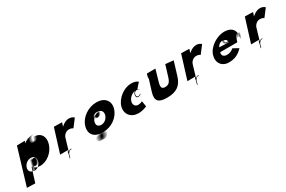

<svg xmlns="http://www.w3.org/2000/svg" viewBox="103 -1594 4006 2686"><g transform="rotate(-30 2106.0 -250.5)"><path d="M625.4 -325C660 -435 608.2 -524 495.6 -522C443 -520 607.4 -518 494.8 -516C442.1 -514 607.1 -514 494.8 -513C441.5 -512 605.9 -510 493.6 -509C440.3 -508 605 -507 492.7 -506C439.4 -505 605.1 -504 491.2 -501C437.3 -498 601.6 -496 488.3 -495C435 -494 599.7 -493 486.4 -492C433.1 -491 597.5 -489 484.2 -488C430.9 -487 596.9 -487 483.3 -485C429.7 -483 593.4 -482 479.8 -480C426.4 -479 590.1 -478 475.5 -476C420.9 -474 585.3 -472 471 -471C417.7 -470 580.4 -469 467.1 -468C413.8 -467 577.8 -467 464.5 -466C411.2 -465 574.9 -464 460.6 -463C406.2 -462 571.2 -462 456.9 -461C403.6 -460 567.6 -460 453.6 -460C399.6 -460 563.3 -459 449.3 -459C395.3 -459 559.3 -459 446.3 -459C393.3 -459 557.6 -460 443.6 -460C389.6 -460 553.9 -461 439.9 -461C385.9 -461 551.2 -462 437.2 -462C383.2 -462 548.2 -462 434.6 -463C380.9 -464 544.9 -464 431.2 -465C378.2 -465 542.5 -466 429.8 -467C377.1 -468 541.7 -470 428.7 -470C375.7 -470 539.9 -474 426.9 -474C373.9 -474 538.8 -477 424.8 -477C371.8 -477 536.8 -480 423.8 -480C370.8 -480 536.4 -482 423.4 -482C369.4 -482 532.7 -483 418.7 -483C365.7 -483 532.9 -487 420.8 -490C368.7 -493 534.6 -496 422.3 -498C369.9 -500 536.5 -502 424.1 -504C371.7 -506 538.3 -508 425.9 -510C373.2 -511 538.5 -512 426.1 -514C373.8 -516 541 -520 428 -520C375 -520 541.9 -523 428.9 -523C376.9 -523 543.8 -526 432.4 -528C380.7 -529 546 -530 434.3 -531C382.6 -532 548 -533 436.3 -534C384.6 -535 549.9 -536 438.2 -537C386.5 -538 552.8 -539 441.1 -540C390.4 -541 555.7 -542 445 -543C394.3 -544 560.6 -545 449.9 -546C398.2 -547 565.2 -547 454.5 -548C403.8 -549 569.8 -549 459.2 -550C407.2 -550 574.5 -551 462.5 -551C411.5 -551 577.8 -552 466.8 -552C415.8 -552 582.1 -553 471.1 -553C418.1 -553 588.4 -554 475.4 -554C423.4 -554 589.1 -553 478.1 -553C427.1 -553 375.7 -529 338.9 -497L342.3 -495C344 -494 358.5 -538 359.2 -537C359.2 -537 229.6 -535 230.3 -534C231 -533 55.3 48 55 49C55.7 50 187.4 51 187.8 53L259.2 -174C281.4 -142 319.2 -125 370.9 -124C483.6 -123 591.4 -214 625.4 -325ZM376.6 -195C361.1 -141 310.5 -103 261.8 -104C214.1 -105 314.7 -107 264.7 -107C214.7 -107 315.3 -109 265.3 -109C216.3 -109 317.2 -112 267.9 -114C219.5 -116 320.1 -118 270.7 -120C222.3 -122 322.2 -125 273.1 -128C224.1 -131 325.7 -133 276.6 -136C227.5 -139 327.4 -142 278.3 -145C228.9 -147 330.9 -150 280.8 -153C231.7 -156 331.3 -158 281.9 -160C232.8 -163 333.4 -165 284.1 -167C234.7 -169 336.2 -174 285.2 -174C235.2 -174 336.1 -177 286.1 -177C237.1 -177 337.1 -177 287.1 -177C237.8 -176 338.5 -175 288.2 -174C238.9 -173 339.6 -172 289.3 -171C240 -170 340.4 -168 291.1 -167C242.4 -165 343.1 -164 294.8 -163C246.5 -162 347.5 -162 298.2 -161C250.2 -161 350.9 -160 301.6 -159C253.6 -159 354.3 -158 305.3 -158C255.3 -158 359 -157 309 -157C261 -157 362.7 -156 313.7 -156C265.7 -156 366.7 -156 318.7 -156C268.7 -156 373 -157 323 -157C275 -157 377.6 -159 328.6 -159C278.6 -159 383.5 -162 333.5 -162C285.5 -162 386.8 -163 338.1 -164C290.4 -165 392.1 -167 343.4 -168C294.7 -169 395.3 -171 346.6 -172C297.9 -173 400.2 -174 351.8 -176C304.4 -178 405 -180 356.6 -182C308.3 -184 409.9 -186 360.5 -188C312.1 -190 413.4 -191 363.7 -192C315 -193 414.6 -195 364.9 -196C316.2 -197 416.2 -197 366.5 -198C317.8 -199 418.8 -202 369.7 -205C321.6 -208 421.5 -211 371.8 -212C322.1 -213 422.4 -214 372.7 -215C323 -216 423.6 -218 374 -219C324.3 -220 424.9 -222 374.5 -224C325.1 -226 426.3 -230 375.3 -230C325.3 -230 424.8 -235 374.8 -235C324.8 -235 425.8 -238 375.1 -239C325.4 -240 426 -242 375.3 -243C325.6 -244 425.2 -246 374.8 -248C324.4 -250 424 -252 373.7 -254C323.3 -256 422.6 -257 370.9 -258C320.2 -259 419.5 -260 367.8 -261C317.1 -262 414.4 -263 362.7 -264C312 -265 410 -265 358.3 -266C306.6 -267 404.6 -267 352.6 -267C300.9 -268 398.9 -268 346.9 -268C295.9 -268 393.9 -268 341.9 -268C290.6 -267 389.3 -266 337.3 -266C286.3 -266 384.3 -266 333 -265C282 -265 379.7 -264 327.4 -263C276.1 -262 374.1 -262 323.1 -262C271.8 -261 370.5 -260 318.2 -259C266.9 -258 364.9 -258 312.6 -257C261.3 -256 358 -252 306 -252C256 -252 354.7 -251 304.7 -251C254.7 -251 355 -252 305 -252C255 -252 356 -255 306 -255C257 -255 357.3 -256 307.6 -257C258.9 -258 359.5 -260 309.8 -261C261.1 -262 362 -265 312 -265C262 -265 362.6 -267 312.6 -267C263.6 -267 363.2 -269 312.5 -270C262.9 -271 362.2 -272 310.2 -272C259.2 -272 358.2 -272 306.9 -271C255.5 -270 353.9 -268 303.9 -268C253.9 -268 353.3 -266 303.3 -266C253.3 -266 351.7 -264 301.4 -263C251.1 -262 350.8 -261 299.5 -260C248.9 -258 347.3 -256 297.3 -256C247.3 -256 346 -252 296 -252C246 -252 344.8 -248 294.8 -248C245.8 -248 344.3 -243 294.3 -243C244.3 -243 343.4 -240 293.4 -240C243.4 -240 342.2 -236 292.2 -236C243.2 -236 341.5 -234 291.2 -233C242.2 -233 340.6 -231 290.6 -231C239.6 -231 338.1 -226 289.1 -226C239.1 -226 338.8 -225 288.8 -225C239.8 -225 337.9 -222 287.3 -220C237.6 -218 337.3 -217 286.7 -215C237.4 -214 335.5 -211 284.9 -209C235.3 -207 334 -206 283.1 -203C233.5 -201 332.5 -198 281.6 -195C231.7 -192 330.8 -189 280.2 -187C230.6 -185 328.9 -183 278.3 -181C228.7 -179 327.1 -177 276.2 -174C225.3 -171 325.7 -169 275.1 -167C225.4 -165 323.8 -163 272.9 -160C223.3 -158 322.4 -155 271.8 -153C221.6 -149 319.6 -146 269 -144C219.4 -142 318.5 -139 267.6 -136C216.7 -133 315.1 -131 264.1 -128C213.2 -125 312.6 -123 262 -121C211.4 -119 309.8 -117 259.2 -115C208.5 -113 307.9 -111 257.9 -111C207.9 -111 178.9 -147 195.1 -200C210.7 -251 260.1 -288 311.7 -287C366.4 -286 391.8 -248 376.6 -195Z M851 -108H856H862H863C869.3 -109 871.1 -118 864.8 -117H863.8H859.8C840.8 -117 825.7 -107 814.7 -94C813.1 -92 874.6 -293 873.3 -292C874.7 -300 903.9 -366 971.9 -366C1015.9 -366 1034.8 -346 1035.1 -347C1035.7 -349 1125.9 -464 1126.8 -467C1127.7 -470 1101.6 -496 1053.6 -499C979.5 -502 917.3 -436 918.9 -438C920.5 -440 919.8 -441 921.1 -442L939.9 -500C941.2 -501 808.5 -502 808.8 -503C808.8 -503 690.7 -120 690 -121L820.3 -122C813 -121 803.8 -104 801 -95C797.7 -84 797.9 -75 796.2 -66L794.3 -60L790.7 -48C789.1 -43 788.9 -39 787.4 -34C786.2 -30 785.9 -26 785 -23C784.4 -21 782.5 -18 781.9 -16L780.4 -11C779.8 -9 780.8 -6 782.8 -6C784.8 -6 788.8 -9 789.4 -11L790.6 -15C791.5 -18 793.4 -21 794.3 -24C795.3 -27 795.5 -31 796.4 -34C797.9 -39 798.1 -43 799.7 -48L803.3 -60L805.5 -67L806.7 -71C818.7 -84 829 -108 851 -108Z M1195.2 -295C1158.8 -176 1224.1 -92 1363.1 -92C1494.1 -92 1220.7 -94 1357.7 -94C1488.7 -94 1215 -95 1352 -95C1483 -95 1209 -95 1346 -95H1335C1466 -95 1193 -95 1330 -95C1461 -95 1188 -95 1323.7 -94C1453.7 -94 1179.1 -92 1316.1 -92C1446.8 -91 1173.8 -91 1310.5 -90C1441.2 -89 1167.9 -88 1303.3 -86C1432.7 -84 1158.1 -82 1295.8 -81C1427.5 -80 1153.2 -79 1289.5 -77C1421.2 -76 1147.9 -75 1285.3 -73C1416.7 -71 1143.4 -70 1280.8 -68C1412.2 -66 1139.6 -64 1278 -62C1410.3 -60 1137 -59 1275.4 -57C1407.8 -55 1135.5 -54 1273.9 -52C1406.3 -50 1135 -49 1273.4 -47C1405.8 -45 1134.1 -43 1272.5 -41C1404.9 -39 1133.3 -37 1272.7 -35C1406.1 -33 1135.2 -30 1275.2 -30C1408.2 -30 1138.6 -25 1277.6 -25C1411.6 -25 1141 -23 1280.7 -22C1414.4 -21 1143.1 -20 1282.8 -19C1416.5 -18 1145.2 -17 1285.6 -15C1420 -13 1150.7 -12 1290.4 -11C1424.1 -10 1154.1 -10 1293.8 -9C1428.4 -8 1158.1 -7 1298.1 -7C1432.1 -7 1162.1 -7 1302.1 -7C1436.1 -7 1165.8 -6 1305.8 -6C1439.8 -6 1169.5 -5 1309.5 -5C1443.5 -5 1172.5 -5 1312.5 -5H1317.5C1451.5 -5 1181.5 -5 1321.5 -5C1456.5 -5 1186.8 -6 1326.8 -6C1460.8 -6 1191.1 -7 1331.4 -8C1465.8 -9 1195.8 -9 1336.1 -10C1470.4 -11 1201.7 -12 1342 -13C1476.3 -14 1206.6 -15 1346.9 -16C1481.2 -17 1211.5 -18 1352.1 -20C1486.7 -22 1216 -23 1356.6 -25C1491.3 -27 1220.6 -28 1361.2 -30C1495.8 -32 1225.1 -33 1365.7 -35C1500.3 -37 1230.2 -40 1370.8 -42C1505.5 -44 1234.1 -46 1373.7 -48C1507.3 -50 1236.9 -52 1376.5 -54C1510.1 -56 1238.4 -57 1378 -59C1511.6 -61 1239.3 -63 1378.9 -65C1512.5 -67 1240.8 -68 1379.4 -70C1512 -72 1240.3 -73 1378.9 -75C1511.2 -76 1238.8 -78 1377.2 -79C1509.5 -80 1237.8 -81 1376.4 -83C1508.7 -84 1236 -85 1375.3 -86C1507.9 -88 1236.8 -91 1374.8 -91C1507.8 -91 1234.4 -93 1373.4 -93C1505.4 -93 1627.7 -179 1663.1 -298C1698.8 -418 1621.8 -503 1492.5 -502C1361.2 -501 1232.2 -416 1195.2 -295ZM1337.5 -283C1353.7 -336 1406.7 -372 1456.7 -372C1507.7 -372 1406.8 -369 1457.5 -368C1507.2 -367 1407.9 -366 1458.6 -365C1508.3 -364 1408.7 -362 1459.4 -361C1509.1 -360 1410.1 -360 1459.5 -358C1508.8 -356 1408.2 -354 1457.9 -353C1507.6 -352 1407.3 -351 1456.7 -349C1505.1 -347 1405.5 -345 1454.9 -343C1503.6 -342 1402.3 -341 1451.6 -339C1500 -337 1398.4 -335 1447.8 -333C1496.2 -331 1395.9 -330 1444.6 -329C1493 -327 1391.7 -326 1440.1 -324C1488.8 -323 1387.1 -321 1435.8 -320C1484.5 -319 1383.2 -318 1431.9 -317C1479.6 -316 1379.3 -315 1428 -314C1475.7 -313 1374.7 -313 1423.4 -312C1472.4 -312 1370.8 -310 1419.8 -310C1467.5 -309 1366.5 -309 1415.5 -309C1464.5 -309 1363.5 -309 1412.5 -309C1461.5 -309 1360.2 -308 1409.2 -308H1405.2C1453.2 -308 1353.5 -309 1402.5 -309C1450.5 -309 1349.5 -309 1398.5 -309C1447.5 -309 1346.8 -310 1395.8 -310C1443.8 -310 1342.8 -310 1391.8 -310C1439.8 -310 1339.4 -312 1388.4 -312C1436.7 -313 1336.4 -312 1385.7 -313C1434.7 -313 1334.3 -315 1383.6 -316C1432.2 -318 1330.5 -319 1379.8 -320C1428.1 -321 1328.4 -322 1377.8 -323C1427.1 -324 1325.7 -326 1374.7 -326C1424.7 -326 1322.9 -330 1372.9 -330C1421.9 -330 1320.8 -333 1371.1 -334C1420.4 -335 1321.3 -338 1371.3 -338C1421.3 -338 1321.9 -343 1371.9 -343C1420.9 -343 1321.8 -346 1372.1 -347C1421.4 -348 1323 -350 1373.3 -351C1423.6 -352 1324.9 -353 1375.5 -355C1425.8 -356 1326.5 -358 1377.8 -359C1428.1 -360 1328.4 -361 1379.7 -362C1430 -363 1332.6 -365 1383.9 -366C1435.2 -367 1336.5 -368 1388.8 -369C1440.1 -370 1341.4 -371 1395 -373C1447.6 -375 1350 -376 1401 -376C1452.3 -377 1353.6 -378 1405.6 -378C1456.6 -378 1359.9 -379 1411.9 -379C1463.9 -379 1365.2 -380 1417.2 -380C1468.2 -380 1370.2 -380 1422.2 -380H1432.2C1484.2 -380 1386.2 -380 1438.2 -380C1489.2 -380 1390.2 -380 1442.2 -380C1493.2 -380 1394.9 -379 1446.6 -378C1498.3 -377 1527.6 -339 1512.1 -285C1496.9 -232 1449.3 -194 1399.3 -194C1345.3 -194 1321.3 -230 1337.5 -283Z M2044.8 -274H2049.8C2060.1 -275 2083.4 -286 2088.5 -296C2092.2 -305 2080.7 -300 2078.5 -296C2077.6 -293 2056.5 -283 2052.5 -283H2048.5C2019.5 -283 2016.6 -303 2021.9 -330L2023.4 -335C2031.5 -355 2058.3 -377 2076.9 -366C2077.9 -366 2152.1 -455 2153.8 -454C2153.8 -454 2125.2 -488 2040.9 -487C1930.6 -486 1802.2 -393 1769.3 -279C1736.4 -165 1812.9 -75 1925.6 -74C2012.3 -73 2068.4 -106 2069.4 -106C2070.4 -106 2054.2 -197 2054.2 -197C2054.2 -197 2026.4 -178 1986.4 -178C1937.4 -178 1909 -219 1926.5 -273C1943.7 -326 1999.8 -369 2051.1 -370C2092.4 -371 2111.2 -354 2111.5 -355C2112.4 -361 2096.6 -365 2092.5 -368C2065.3 -387 2028.4 -371 2014.4 -335L2012.6 -329C2006.1 -298 2010.8 -274 2044.8 -274Z M2349.8 -405H2342.8C2330.8 -405 2321 -409 2314.3 -413C2301.4 -420 2303.1 -432 2304.3 -449C2304.3 -449 2238.2 -236 2238.8 -238C2199.6 -110 2248.3 -60 2393 -62C2537.6 -64 2618.1 -118 2658.1 -249L2725.7 -470L2596.7 -483L2542.6 -306C2519.3 -230 2492.7 -205 2436.7 -205C2381.7 -205 2370.2 -236 2392.7 -313C2392 -314 2447.3 -498 2446.3 -498C2445.3 -498 2311.3 -498 2309.9 -497C2306.3 -495 2304.9 -487 2303.7 -483L2299.7 -470L2297.9 -464C2294.8 -454 2295.4 -446 2293.9 -438C2290.3 -410 2307.1 -396 2340.1 -396H2348.1C2384.3 -400 2402.4 -420 2416.7 -457L2417.9 -461C2418.2 -462 2419.9 -464 2420.2 -465L2425.7 -483L2427.8 -490C2428.4 -492 2429.7 -493 2429.3 -495C2425.1 -504 2418.5 -489 2416.7 -483L2411.2 -465C2410.9 -464 2409.6 -463 2409.2 -462L2407.7 -457C2397.6 -424 2378.3 -410 2349.8 -405Z M2907 -108H2912H2918H2919C2925.3 -109 2927.1 -118 2920.8 -117H2919.8H2915.8C2896.8 -117 2881.7 -107 2870.7 -94C2869.1 -92 2930.6 -293 2929.3 -292C2930.7 -300 2959.9 -366 3027.9 -366C3071.9 -366 3090.8 -346 3091.1 -347C3091.7 -349 3181.9 -464 3182.8 -467C3183.7 -470 3157.6 -496 3109.6 -499C3035.5 -502 2973.3 -436 2974.9 -438C2976.5 -440 2975.8 -441 2977.1 -442L2995.9 -500C2997.2 -501 2864.5 -502 2864.8 -503C2864.8 -503 2746.7 -120 2746 -121L2876.3 -122C2869 -121 2859.8 -104 2857 -95C2853.7 -84 2853.9 -75 2852.2 -66L2850.3 -60L2846.7 -48C2845.1 -43 2844.9 -39 2843.4 -34C2842.2 -30 2841.9 -26 2841 -23C2840.4 -21 2838.5 -18 2837.9 -16L2836.4 -11C2835.8 -9 2836.8 -6 2838.8 -6C2840.8 -6 2844.8 -9 2845.4 -11L2846.6 -15C2847.5 -18 2849.4 -21 2850.3 -24C2851.3 -27 2851.5 -31 2852.4 -34C2853.9 -39 2854.1 -43 2855.7 -48L2859.3 -60L2861.5 -67L2862.7 -71C2874.7 -84 2885 -108 2907 -108Z M3631.5 -270C3673.1 -406 3630.9 -268 3632.8 -274C3674.3 -410 3631.9 -271 3633.7 -277C3675 -412 3634.1 -275 3635.6 -280C3677.2 -416 3634.4 -276 3637.2 -282C3678.8 -418 3637.3 -279 3640.4 -286C3683 -422 3641.8 -284 3644.7 -290C3688.2 -426 3646.7 -287 3649.6 -293C3693.2 -429 3652.4 -289 3655.2 -295C3697.8 -431 3654.7 -290 3657.5 -296C3699.8 -431 3659 -291 3661.8 -297C3704.1 -432 3662.6 -293 3666.1 -298C3709.4 -433 3668.6 -293 3672.1 -298C3715.4 -433 3674.6 -293 3679.1 -298C3722.4 -433 3682.3 -292 3686.8 -297C3730.1 -432 3689 -291 3693.5 -296C3736.8 -431 3695.7 -290 3698.9 -294C3741.9 -428 3700.4 -286 3702.7 -290C3744.6 -424 3702.5 -283 3704.7 -287C3746.7 -421 3703 -278 3704.2 -282C3745.2 -416 3702.7 -277 3702.7 -277C3743.3 -410 3698.9 -268 3700.2 -272C3739.8 -405 3697.4 -263 3697.6 -267C3738.6 -401 3693.8 -261 3694 -265C3734 -399 3689.6 -257 3689.1 -262C3728.1 -396 3684.3 -256 3684.8 -261C3725.1 -396 3681 -255 3681.5 -260C3721.8 -395 3651.9 -464 3533.9 -464C3417.9 -464 3274 -373 3239.5 -260C3205.2 -148 3268.4 -57 3382.4 -57C3468.4 -57 3540.7 -84 3607 -157C3605 -157 3522.7 -205 3520.7 -205C3476.3 -171 3452.8 -163 3407.8 -163C3373.8 -163 3327.3 -184 3345.3 -243H3622.3C3625.1 -249 3627.9 -258 3629.7 -264ZM3369.2 -308C3381.9 -343 3418.1 -370 3464.1 -370C3506.1 -370 3423.8 -369 3470.8 -369C3511.8 -369 3427.8 -369 3475.8 -369H3481.8C3522.8 -369 3440.8 -369 3488.8 -369H3507.8C3548.8 -369 3465.8 -369 3512.8 -369C3553.8 -369 3471.1 -370 3518.1 -370C3558.1 -370 3475.4 -371 3523.7 -372C3565 -373 3482 -373 3530.6 -375C3572.3 -377 3489.9 -379 3537.5 -381C3578.1 -383 3495.7 -385 3542.3 -387C3582.9 -389 3498.5 -391 3545.5 -394C3585.4 -397 3501.3 -400 3546.9 -402C3586.5 -404 3501.1 -406 3546.7 -408C3585.3 -410 3500.3 -413 3544.9 -415C3582.5 -417 3495.5 -417 3539.1 -419C3575.7 -421 3489 -422 3531.3 -423C3567.6 -424 3480.6 -424 3523.6 -424C3559.6 -424 3472.6 -424 3515.6 -424C3515.6 -424 3465.9 -425 3508.9 -425C3508.9 -425 3457.6 -424 3501.6 -424C3538.6 -424 3452.6 -424 3496.6 -424C3533.6 -424 3447.3 -423 3491.3 -423C3529 -422 3443 -422 3486.7 -421C3524.4 -420 3437.1 -419 3480.8 -418C3517.5 -417 3431.2 -416 3474.6 -414C3511 -412 3424.7 -411 3468 -409C3505.4 -407 3419.1 -406 3463.5 -404C3500.9 -402 3415.6 -401 3460.3 -400C3499 -399 3412.4 -397 3458.1 -396C3496.8 -395 3410.8 -392 3456.8 -392C3495.8 -392 3409.9 -389 3455.9 -389C3494.9 -389 3408.7 -385 3454.7 -385C3493.7 -385 3407.8 -382 3453.8 -382C3492.8 -382 3406.9 -379 3452.3 -377C3490.6 -375 3406.3 -374 3451.7 -372C3491.1 -370 3406.8 -369 3452.2 -367C3490.9 -366 3406.6 -365 3452 -363C3490.4 -361 3405.8 -359 3452.1 -357C3491.5 -355 3405.3 -351 3452.3 -351C3491.3 -351 3408.1 -347 3454.1 -347C3494.1 -347 3408.2 -344 3454.6 -342C3493.9 -340 3410.6 -339 3456.3 -338C3496 -337 3411.4 -335 3457.8 -333C3497.2 -331 3413.6 -329 3460.6 -329C3499.6 -329 3415.7 -326 3461.7 -326C3501.7 -326 3417.8 -323 3464.4 -322C3504.1 -321 3419.5 -319 3467.2 -318C3507.9 -317 3424.3 -315 3472.3 -315C3511.3 -315 3430.7 -313 3476.7 -313C3517.7 -313 3433.1 -311 3479.8 -310C3520.5 -309 3438.2 -308 3486.2 -308C3527.2 -308 3445.2 -308 3492.2 -308C3532.2 -308 3448.9 -307 3495.9 -307H3499.9C3540.9 -307 3458.2 -308 3505.2 -308C3546.2 -308 3463.5 -309 3513.1 -311C3555.7 -313 3474 -314 3521.3 -315C3561.6 -316 3479.2 -318 3526.2 -318C3565.2 -318 3481.8 -320 3527.8 -320C3567.8 -320 3484.4 -322 3530.8 -323C3570.1 -324 3484.4 -325 3529.7 -326C3568 -327 3482.3 -328 3527.3 -328C3565.3 -328 3478.7 -326 3523.7 -326C3562.7 -326 3475.4 -325 3521.4 -325C3559.4 -325 3472.8 -323 3517.4 -322C3555.1 -321 3468.8 -320 3511.5 -319C3547.9 -317 3460.6 -316 3505.6 -316C3543.6 -316 3457.6 -316 3502.6 -316H3499.6C3538.6 -316 3449.9 -317 3495.9 -317C3533.9 -317 3446.9 -317 3489.9 -317C3526.9 -317 3440.9 -317 3486.2 -318C3524.5 -319 3438.5 -319 3482.8 -320C3521.1 -321 3434.4 -322 3478.8 -323C3517.1 -324 3430.4 -325 3474.7 -326C3513 -327 3427 -327 3472.3 -328C3510.6 -329 3425.5 -332 3470.5 -332C3509.5 -332 3422.4 -335 3468.4 -335C3506.4 -335 3421 -337 3466.3 -338C3504.9 -340 3420.3 -341 3465.6 -342C3504.9 -343 3418.2 -344 3463.8 -346C3502.4 -348 3418 -350 3463.3 -351C3501.9 -353 3415.9 -353 3461.5 -355C3500.1 -357 3415.5 -358 3461.1 -360C3500.7 -362 3521.6 -342 3515.6 -303C3515.2 -305 3369.6 -306 3369.2 -308Z M3936 -108H3941H3947H3948C3954.3 -109 3956.1 -118 3949.8 -117H3948.8H3944.8C3925.8 -117 3910.7 -107 3899.7 -94C3898.1 -92 3959.6 -293 3958.3 -292C3959.7 -300 3988.9 -366 4056.9 -366C4100.9 -366 4119.8 -346 4120.1 -347C4120.7 -349 4210.9 -464 4211.8 -467C4212.7 -470 4186.6 -496 4138.6 -499C4064.5 -502 4002.3 -436 4003.9 -438C4005.5 -440 4004.8 -441 4006.1 -442L4024.9 -500C4026.2 -501 3893.5 -502 3893.8 -503C3893.8 -503 3775.7 -120 3775 -121L3905.3 -122C3898 -121 3888.8 -104 3886 -95C3882.7 -84 3882.9 -75 3881.2 -66L3879.3 -60L3875.7 -48C3874.1 -43 3873.9 -39 3872.4 -34C3871.2 -30 3870.9 -26 3870 -23C3869.4 -21 3867.5 -18 3866.9 -16L3865.4 -11C3864.8 -9 3865.8 -6 3867.8 -6C3869.8 -6 3873.8 -9 3874.4 -11L3875.6 -15C3876.5 -18 3878.4 -21 3879.3 -24C3880.3 -27 3880.5 -31 3881.4 -34C3882.9 -39 3883.1 -43 3884.7 -48L3888.3 -60L3890.5 -67L3891.7 -71C3903.7 -84 3914 -108 3936 -108Z"/></g></svg>

Font: Hussar Wojna
Style: 3Obl
Weight: 400
Designer: Robert Jablonski
Foundry: Cannot Into Space Fonts
Version: Version 1.01